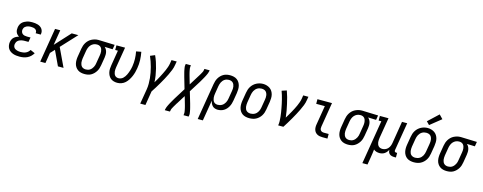

<svg xmlns="http://www.w3.org/2000/svg" viewBox="-32 -1685 7084 2816"><g transform="rotate(15 3509.5 -277.0)"><path d="M215 8Q189 8 163.5 5Q138 2 114.5 -6.5Q91 -15 71 -30Q51 -45 39 -65.5Q27 -86 23 -112Q19 -138 23 -163Q27 -183 35.5 -202Q44 -221 60 -235.5Q76 -250 94.5 -259Q113 -268 133 -274Q117 -283 104.5 -296Q92 -309 85 -326Q78 -343 77 -362Q76 -381 79 -400Q82 -420 90.5 -439.5Q99 -459 114 -474.5Q129 -490 148 -500.5Q167 -511 187 -517.5Q207 -524 227 -526Q247 -528 267 -528Q289 -528 310 -525.5Q331 -523 351 -517Q371 -511 388 -500Q405 -489 417 -472.5Q429 -456 433.5 -435.5Q438 -415 434 -393Q434 -391 433.5 -389Q433 -387 433 -385H355Q355 -386 355.5 -387Q356 -388 356 -390Q359 -406 351.5 -421Q344 -436 330.5 -444Q317 -452 300.5 -455Q284 -458 267 -458Q255 -458 243.5 -457Q232 -456 220.5 -453Q209 -450 198 -444.5Q187 -439 177.5 -430.5Q168 -422 162.5 -411Q157 -400 155 -389Q152 -370 157.5 -352.5Q163 -335 176.5 -324Q190 -313 208 -309Q226 -305 244 -305H299L287 -235H233Q219 -235 205.5 -234Q192 -233 178 -229.5Q164 -226 151 -220Q138 -214 127 -204Q116 -194 109.5 -181Q103 -168 101 -155Q98 -140 100.5 -125.5Q103 -111 111 -99.5Q119 -88 131 -81Q143 -74 157 -69.5Q171 -65 185.5 -63.5Q200 -62 215 -62Q233 -62 252 -65Q271 -68 289.5 -76Q308 -84 323 -98Q338 -112 348 -129L418 -98Q403 -71 380 -49.5Q357 -28 329.5 -15Q302 -2 272.5 3Q243 8 215 8Z M528 0 614 -520H693L655 -289L867 -520H968L748 -283L882 0H797L719 -166L692 -223L633 -160L607 0Z M1201 8Q1173 8 1146 1.5Q1119 -5 1097.5 -20.5Q1076 -36 1061.5 -58.5Q1047 -81 1041 -107.5Q1035 -134 1035.5 -162.5Q1036 -191 1041 -219L1061 -339Q1065 -364 1073 -387.5Q1081 -411 1094.5 -433Q1108 -455 1127.5 -473.5Q1147 -492 1170 -503.5Q1193 -515 1217.5 -521.5Q1242 -528 1267 -528Q1270 -528 1273.5 -528Q1277 -528 1281 -528L1519 -520L1507 -450L1385 -454Q1400 -441 1410 -423.5Q1420 -406 1424.5 -386Q1429 -366 1428.5 -344Q1428 -322 1425 -301L1405 -181Q1401 -156 1393.5 -132Q1386 -108 1372.5 -86Q1359 -64 1340 -45Q1321 -26 1298.5 -13.5Q1276 -1 1251 3.5Q1226 8 1201 8ZM1203 -62Q1219 -62 1235 -66Q1251 -70 1265 -79.5Q1279 -89 1290 -102Q1301 -115 1309 -130Q1317 -145 1321.5 -160.5Q1326 -176 1328 -192L1348 -312Q1351 -328 1352 -344Q1353 -360 1351.5 -375.5Q1350 -391 1345 -406Q1340 -421 1330.5 -432.5Q1321 -444 1307 -450.5Q1293 -457 1277 -458H1270Q1268 -458 1266 -458Q1264 -458 1262 -458Q1238 -458 1215 -447Q1192 -436 1175.5 -417Q1159 -398 1150 -374.5Q1141 -351 1137 -328L1117 -208Q1115 -191 1114 -173.5Q1113 -156 1115.5 -140Q1118 -124 1124.5 -109Q1131 -94 1142.5 -83Q1154 -72 1170 -67Q1186 -62 1203 -62Z M1698 8Q1670 8 1644 0.5Q1618 -7 1598 -23Q1578 -39 1565.5 -62Q1553 -85 1547.5 -110.5Q1542 -136 1543 -164Q1544 -192 1549 -219L1587 -450H1546V-520H1677L1625 -208Q1623 -192 1621.5 -175.5Q1620 -159 1622 -143Q1624 -127 1629 -112Q1634 -97 1643.5 -85.5Q1653 -74 1668 -68Q1683 -62 1699 -62Q1716 -62 1734 -68.5Q1752 -75 1765.5 -87.5Q1779 -100 1790 -115.5Q1801 -131 1809 -147.5Q1817 -164 1823.5 -181Q1830 -198 1835.5 -215Q1841 -232 1845 -249.5Q1849 -267 1852 -284Q1861 -342 1859.5 -398Q1858 -454 1847 -509L1923 -523Q1935 -462 1937 -399.5Q1939 -337 1928 -273Q1923 -241 1914.5 -210Q1906 -179 1893 -148.5Q1880 -118 1861.5 -89Q1843 -60 1818 -37Q1793 -14 1761 -3Q1729 8 1698 8Z M2104 215 2142 -11Q2149 -54 2149 -97Q2149 -140 2145 -182Q2141 -224 2133 -264.5Q2125 -305 2114.5 -345Q2104 -385 2090.5 -423.5Q2077 -462 2061 -499L2131 -528Q2152 -483 2167.5 -436Q2183 -389 2195 -340.5Q2207 -292 2215 -242Q2223 -192 2225 -141Q2241 -167 2256 -193.5Q2271 -220 2285 -247Q2299 -274 2312.5 -301Q2326 -328 2338 -355.5Q2350 -383 2359.5 -411Q2369 -439 2374 -468L2382 -520H2461L2452 -468Q2446 -426 2430 -385.5Q2414 -345 2395 -306Q2376 -267 2355 -228Q2334 -189 2311.5 -151Q2289 -113 2266 -75Q2243 -37 2218 0L2183 215Z M2477 215 2480 197Q2483 181 2489.5 165.5Q2496 150 2503.5 134.5Q2511 119 2519 104Q2527 89 2535.5 74.5Q2544 60 2552.5 45Q2561 30 2570 15L2677 -157L2627 -329Q2623 -343 2619.5 -357Q2616 -371 2612 -385Q2608 -399 2605 -413.5Q2602 -428 2599.5 -442.5Q2597 -457 2595 -471.5Q2593 -486 2596 -502L2599 -520H2677L2674 -502Q2672 -488 2673.5 -475Q2675 -462 2677.5 -449Q2680 -436 2682.5 -423.5Q2685 -411 2688.5 -398.5Q2692 -386 2695 -373.5Q2698 -361 2702 -349L2732 -245L2802 -357Q2803 -360 2804.5 -362Q2806 -364 2808 -366Q2808 -366 2808 -366Q2808 -366 2808 -366Q2809 -369 2810.5 -371Q2812 -373 2813 -375Q2823 -391 2832.5 -406Q2842 -421 2851 -437Q2860 -453 2868.5 -469Q2877 -485 2879 -502L2882 -520H2961L2958 -502Q2955 -486 2948.5 -470.5Q2942 -455 2934.5 -439.5Q2927 -424 2919 -409Q2911 -394 2902.5 -379.5Q2894 -365 2885.5 -350Q2877 -335 2868 -320L2760 -148L2811 24Q2815 38 2818.5 52Q2822 66 2826 80Q2830 94 2833 108.5Q2836 123 2838.5 137.5Q2841 152 2843 166.5Q2845 181 2842 197L2839 215H2761L2764 197Q2766 183 2764.5 170Q2763 157 2760.5 144Q2758 131 2755.5 118.5Q2753 106 2749.5 93.5Q2746 81 2743 68.5Q2740 56 2736 44L2706 -60L2636 52Q2635 55 2633.5 57Q2632 59 2630 61Q2630 61 2630 61Q2630 61 2630 61Q2629 64 2627.5 66Q2626 68 2625 70H2624Q2615 86 2605.5 101Q2596 116 2587 132Q2578 148 2569.5 164Q2561 180 2559 197L2555 215Z M2977 215 3069 -339Q3073 -364 3080.5 -388Q3088 -412 3101 -434Q3114 -456 3133 -475Q3152 -494 3175 -506.5Q3198 -519 3223 -523.5Q3248 -528 3272 -528Q3300 -528 3327.5 -521.5Q3355 -515 3376.5 -499.5Q3398 -484 3412 -461.5Q3426 -439 3432.5 -412.5Q3439 -386 3438 -357.5Q3437 -329 3433 -301L3413 -181Q3409 -157 3402 -134Q3395 -111 3383.5 -89.5Q3372 -68 3355 -49Q3338 -30 3317 -17Q3296 -4 3272 2Q3248 8 3225 8Q3202 8 3180.5 1Q3159 -6 3144 -21.5Q3129 -37 3120 -57Q3111 -77 3107 -99L3055 215ZM3205 -62Q3221 -62 3237.5 -66Q3254 -70 3269 -79Q3284 -88 3295.5 -101Q3307 -114 3315.5 -129Q3324 -144 3328.5 -160Q3333 -176 3336 -192L3356 -312Q3359 -329 3360 -346.5Q3361 -364 3358.5 -380Q3356 -396 3349.5 -411Q3343 -426 3331.5 -437Q3320 -448 3304 -453Q3288 -458 3271 -458Q3255 -458 3239 -454Q3223 -450 3208.5 -440.5Q3194 -431 3183 -418Q3172 -405 3164.5 -390Q3157 -375 3152.5 -359.5Q3148 -344 3145 -328L3127 -217Q3124 -200 3122.5 -182Q3121 -164 3123 -147.5Q3125 -131 3130 -115Q3135 -99 3145.5 -86.5Q3156 -74 3172 -68Q3188 -62 3205 -62Z M3702 8Q3674 8 3646.5 1.5Q3619 -5 3597.5 -20Q3576 -35 3561.5 -58Q3547 -81 3541 -107.5Q3535 -134 3535.5 -162.5Q3536 -191 3541 -219L3561 -339Q3565 -364 3573 -388.5Q3581 -413 3595 -435.5Q3609 -458 3629 -476.5Q3649 -495 3672.5 -507Q3696 -519 3721 -525Q3746 -531 3772 -531Q3800 -531 3827 -523Q3854 -515 3875.5 -500Q3897 -485 3911.5 -462Q3926 -439 3932.5 -412.5Q3939 -386 3938 -357.5Q3937 -329 3933 -301L3913 -181Q3909 -156 3901 -131.5Q3893 -107 3879 -84.5Q3865 -62 3845 -43.5Q3825 -25 3801.5 -13Q3778 -1 3752.5 3.5Q3727 8 3702 8ZM3704 -62Q3720 -62 3736.5 -66Q3753 -70 3768 -78.5Q3783 -87 3795 -100Q3807 -113 3815.5 -128.5Q3824 -144 3828.5 -160Q3833 -176 3836 -192L3856 -312Q3859 -329 3860 -346.5Q3861 -364 3858.5 -380.5Q3856 -397 3849 -412.5Q3842 -428 3830 -438.5Q3818 -449 3801.5 -453.5Q3785 -458 3768 -458Q3751 -458 3735 -454Q3719 -450 3704 -441Q3689 -432 3677.5 -419Q3666 -406 3657.5 -391Q3649 -376 3644.5 -360Q3640 -344 3637 -328L3617 -208Q3615 -191 3614 -173.5Q3613 -156 3615.5 -139.5Q3618 -123 3624.5 -108Q3631 -93 3643 -82.5Q3655 -72 3671 -67Q3687 -62 3704 -62Z M4141 0Q4147 -33 4146 -66Q4145 -99 4141.5 -131.5Q4138 -164 4133 -195.5Q4128 -227 4122 -258.5Q4116 -290 4109.5 -321Q4103 -352 4095 -383Q4087 -414 4078 -444.5Q4069 -475 4058 -504L4131 -528Q4148 -482 4161 -434Q4174 -386 4185 -337Q4196 -288 4205 -238.5Q4214 -189 4219 -139Q4235 -165 4250.5 -191.5Q4266 -218 4281 -245Q4296 -272 4310 -299Q4324 -326 4336.5 -354Q4349 -382 4359 -410.5Q4369 -439 4374 -468L4382 -520H4461L4452 -468Q4446 -426 4430 -385.5Q4414 -345 4395 -306Q4376 -267 4355 -228Q4334 -189 4312 -151Q4290 -113 4267 -75Q4244 -37 4220 0Z M4815 0Q4794 0 4773 -3.5Q4752 -7 4734 -16.5Q4716 -26 4703 -41.5Q4690 -57 4684 -76.5Q4678 -96 4677.5 -117.5Q4677 -139 4681 -160L4729 -450H4598V-520H4819L4758 -149Q4755 -134 4756 -119Q4757 -104 4765 -92.5Q4773 -81 4786.5 -75.5Q4800 -70 4815 -70H4889V0Z M5201 8Q5173 8 5146 1.5Q5119 -5 5097.5 -20.5Q5076 -36 5061.5 -58.5Q5047 -81 5041 -107.5Q5035 -134 5035.5 -162.5Q5036 -191 5041 -219L5061 -339Q5065 -364 5073 -387.5Q5081 -411 5094.5 -433Q5108 -455 5127.5 -473.5Q5147 -492 5170 -503.5Q5193 -515 5217.5 -521.5Q5242 -528 5267 -528Q5270 -528 5273.5 -528Q5277 -528 5281 -528L5519 -520L5507 -450L5385 -454Q5400 -441 5410 -423.5Q5420 -406 5424.5 -386Q5429 -366 5428.5 -344Q5428 -322 5425 -301L5405 -181Q5401 -156 5393.5 -132Q5386 -108 5372.5 -86Q5359 -64 5340 -45Q5321 -26 5298.5 -13.5Q5276 -1 5251 3.5Q5226 8 5201 8ZM5203 -62Q5219 -62 5235 -66Q5251 -70 5265 -79.5Q5279 -89 5290 -102Q5301 -115 5309 -130Q5317 -145 5321.5 -160.5Q5326 -176 5328 -192L5348 -312Q5351 -328 5352 -344Q5353 -360 5351.5 -375.5Q5350 -391 5345 -406Q5340 -421 5330.5 -432.5Q5321 -444 5307 -450.5Q5293 -457 5277 -458H5270Q5268 -458 5266 -458Q5264 -458 5262 -458Q5238 -458 5215 -447Q5192 -436 5175.5 -417Q5159 -398 5150 -374.5Q5141 -351 5137 -328L5117 -208Q5115 -191 5114 -173.5Q5113 -156 5115.5 -140Q5118 -124 5124.5 -109Q5131 -94 5142.5 -83Q5154 -72 5170 -67Q5186 -62 5203 -62Z M5477 215 5587 -450H5546V-520H5677L5625 -208Q5623 -191 5621.5 -174Q5620 -157 5622 -141Q5624 -125 5630 -110Q5636 -95 5646.5 -84Q5657 -73 5672.5 -67.5Q5688 -62 5704 -62Q5727 -62 5749.5 -71Q5772 -80 5788.5 -98Q5805 -116 5814 -138Q5823 -160 5827 -183L5882 -520H5961L5890 -93Q5889 -87 5890 -81Q5891 -75 5894.5 -70.5Q5898 -66 5904 -64Q5910 -62 5916 -62H5931V8H5904Q5886 8 5867.5 3.5Q5849 -1 5835.5 -12Q5822 -23 5815 -40Q5808 -57 5810 -76Q5800 -58 5786.5 -41.5Q5773 -25 5756 -13.5Q5739 -2 5719 3Q5699 8 5680 8Q5655 8 5631.5 0.5Q5608 -7 5591 -22Q5587 10 5583 42.5Q5579 75 5573 107L5555 215Z M6202 8Q6174 8 6146.5 1.5Q6119 -5 6097.5 -20Q6076 -35 6061.5 -58Q6047 -81 6041 -107.5Q6035 -134 6035.5 -162.5Q6036 -191 6041 -219L6061 -339Q6065 -364 6073 -388.5Q6081 -413 6095 -435.5Q6109 -458 6129 -476.5Q6149 -495 6172.5 -507Q6196 -519 6221 -525Q6246 -531 6272 -531Q6300 -531 6327 -523Q6354 -515 6375.5 -500Q6397 -485 6411.5 -462Q6426 -439 6432.5 -412.5Q6439 -386 6438 -357.5Q6437 -329 6433 -301L6413 -181Q6409 -156 6401 -131.5Q6393 -107 6379 -84.5Q6365 -62 6345 -43.5Q6325 -25 6301.5 -13Q6278 -1 6252.5 3.5Q6227 8 6202 8ZM6204 -62Q6220 -62 6236.5 -66Q6253 -70 6268 -78.5Q6283 -87 6295 -100Q6307 -113 6315.5 -128.5Q6324 -144 6328.5 -160Q6333 -176 6336 -192L6356 -312Q6359 -329 6360 -346.5Q6361 -364 6358.5 -380.5Q6356 -397 6349 -412.5Q6342 -428 6330 -438.5Q6318 -449 6301.5 -453.5Q6285 -458 6268 -458Q6251 -458 6235 -454Q6219 -450 6204 -441Q6189 -432 6177.5 -419Q6166 -406 6157.5 -391Q6149 -376 6144.5 -360Q6140 -344 6137 -328L6117 -208Q6115 -191 6114 -173.5Q6113 -156 6115.5 -139.5Q6118 -123 6124.5 -108Q6131 -93 6143 -82.5Q6155 -72 6171 -67Q6187 -62 6204 -62ZM6277 -577 6232 -623 6388 -769 6444 -711Z M6701 8Q6673 8 6646 1.5Q6619 -5 6597.5 -20.5Q6576 -36 6561.5 -58.5Q6547 -81 6541 -107.5Q6535 -134 6535.5 -162.5Q6536 -191 6541 -219L6561 -339Q6565 -364 6573 -387.5Q6581 -411 6594.5 -433Q6608 -455 6627.5 -473.5Q6647 -492 6670 -503.5Q6693 -515 6717.5 -521.5Q6742 -528 6767 -528Q6770 -528 6773.5 -528Q6777 -528 6781 -528L7019 -520L7007 -450L6885 -454Q6900 -441 6910 -423.5Q6920 -406 6924.5 -386Q6929 -366 6928.5 -344Q6928 -322 6925 -301L6905 -181Q6901 -156 6893.5 -132Q6886 -108 6872.5 -86Q6859 -64 6840 -45Q6821 -26 6798.5 -13.5Q6776 -1 6751 3.5Q6726 8 6701 8ZM6703 -62Q6719 -62 6735 -66Q6751 -70 6765 -79.5Q6779 -89 6790 -102Q6801 -115 6809 -130Q6817 -145 6821.5 -160.5Q6826 -176 6828 -192L6848 -312Q6851 -328 6852 -344Q6853 -360 6851.5 -375.5Q6850 -391 6845 -406Q6840 -421 6830.5 -432.5Q6821 -444 6807 -450.5Q6793 -457 6777 -458H6770Q6768 -458 6766 -458Q6764 -458 6762 -458Q6738 -458 6715 -447Q6692 -436 6675.5 -417Q6659 -398 6650 -374.5Q6641 -351 6637 -328L6617 -208Q6615 -191 6614 -173.5Q6613 -156 6615.5 -140Q6618 -124 6624.5 -109Q6631 -94 6642.5 -83Q6654 -72 6670 -67Q6686 -62 6703 -62Z"/></g></svg>

Font: Iosevka Gothic
Style: Italic
Weight: 400
Italic angle: -9°
Monospace: yes
Designer: Belleve Invis
Foundry: Belleve Invis
Version: Version 15.5.1; ttfautohint (v1.8.4)